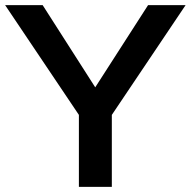

<svg xmlns="http://www.w3.org/2000/svg" viewBox="-59 -732 747 752"><path d="M668 -712 379 -282V0H250V-282L-39 -712H108L314 -390L521 -712Z"/></svg>

Font: Muli-Bold
Style: Bold
Weight: 700
Version: Version 2.000